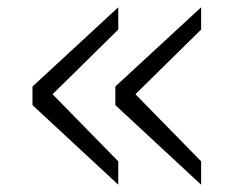

<svg xmlns="http://www.w3.org/2000/svg" viewBox="-20 -491 654 526"><path d="M115 -224 69 -206V-254L304 -471V-410ZM115 -242 304 -49V15L69 -203V-252ZM342 -224 296 -206V-254L531 -471V-410ZM342 -242 531 -49V15L296 -203V-252Z"/></svg>

Font: Intel One Mono Light
Style: Regular
Weight: 300
Monospace: yes
Designer: Fred Shallcrass
Foundry: Frere-Jones Type LLC
Version: Version 1.004